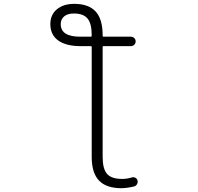

<svg xmlns="http://www.w3.org/2000/svg" viewBox="-20 -784 1040 1011"><path d="M458 -590.8Q462.9 -590.8 462.9 -595.7V-598.6Q462.9 -660.2 440.9 -686.5Q418.9 -712.9 369.1 -712.9Q335.9 -712.9 317.9 -697.8Q299.8 -682.6 299.8 -657.2Q299.8 -590.8 402.3 -590.8Q403.3 -590.8 405.3 -590.8ZM520.5 42Q520.5 105.5 543.9 131.8Q567.4 158.2 623 158.2Q648.4 158.2 673.8 150.4Q683.6 147.5 692.4 151.9Q701.2 156.2 704.1 166Q705.1 168.9 705.1 172.9Q705.1 178.7 702.1 184.6Q697.3 194.3 687.5 197.3Q653.3 206.1 620.1 207Q540 207 501.5 167Q462.9 127 462.9 42V-537.1Q462.9 -541 458 -541H405.3Q328.1 -541 286.6 -570.8Q245.1 -600.6 245.1 -657.2Q245.1 -706.1 279.3 -734.9Q313.5 -763.7 371.1 -763.7Q446.3 -763.7 483.4 -723.6Q520.5 -683.6 520.5 -598.6V-595.7Q520.5 -590.8 524.4 -590.8H668.9Q679.7 -590.8 687 -583.5Q694.3 -576.2 694.3 -565.9Q694.3 -555.7 687 -548.3Q679.7 -541 668.9 -541H524.4Q520.5 -541 520.5 -537.1Z"/></svg>

Font: Rounded-L Mgen+ 1m light
Style: Regular
Weight: 200
Designer: [Source Han Sans]
Ryoko NISHIZUKA  (kana & ideographs); Paul D. Hunt (Latin, Greek & Cyrillic); Wenlong ZHANG  (bopomofo
Version: Version 1.059.20150602